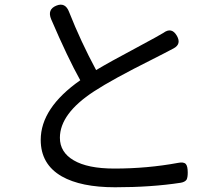

<svg xmlns="http://www.w3.org/2000/svg" viewBox="-20 -774 903 811"><path d="M466 17Q322 17 241 -29Q152 -80 152 -183Q152 -318 319 -435Q266 -530 196 -693Q179 -734 217.5 -750Q256 -766 272 -723Q321 -599 386 -478Q441 -511 552 -570Q614 -603 635 -615Q658 -628 670 -635Q705 -661 727 -623Q747 -588 714 -570Q707 -566 693 -559Q679 -552 672 -548Q659 -541 625 -524Q453 -438 377 -388Q233 -294 233 -192Q233 -131 291 -97Q350 -62 463 -62Q602 -62 732 -86Q756 -91 765 -81Q773 -72 773 -45Q773 -24 768 -15Q761 -5 743 -2Q619 17 466 17Z"/></svg>

Font: GenSenRounded TW R
Style: Regular
Weight: 400
Version: Version 1.501;PS 1;hotconv 16.6.51;makeotf.lib2.5.65220